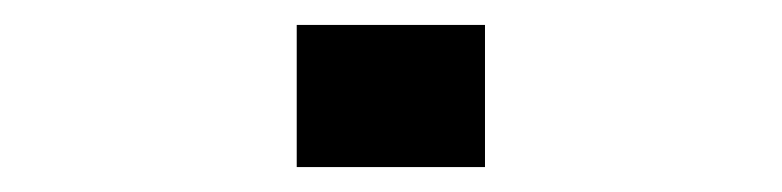

<svg xmlns="http://www.w3.org/2000/svg" viewBox="-20 -637 627 154"><path d="M369 -617V-503H218V-617Z"/></svg>

Font: Syne
Style: Bold
Weight: 700
Designer: Lucas Descroix
Foundry: Bonjour Monde
Version: Version 2.200